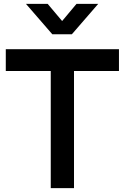

<svg xmlns="http://www.w3.org/2000/svg" viewBox="-20 -975 646 995"><path d="M243 0H363.5V-607H596.5V-720H10V-607H243ZM114.5 -955 251 -797.5H352.5L489 -955H376.5L302 -866L227 -955Z"/></svg>

Font: Manrope
Style: Bold
Weight: 700
Designer: Mikhail Sharanda
Foundry: Mikhail Sharanda
Version: Version 4.505;FEAKit 1.0